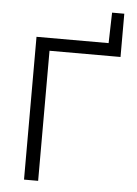

<svg xmlns="http://www.w3.org/2000/svg" viewBox="-58 -911 681 955"><g transform="rotate(5 282.0 -433.0)"><path d="M98.5 0V-713H458.5L462.5 -865.5H523.5V-649.5H169V0Z"/></g></svg>

Font: Commissioner Light
Style: Regular
Weight: 300
Designer: Kostas Bartsokas
Foundry: Kostas Bartsokas
Version: Version 1.000; ttfautohint (v1.8.3)